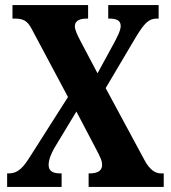

<svg xmlns="http://www.w3.org/2000/svg" viewBox="-20 -734 673 754"><path d="M8 0H222V-53H218C183 -53 171 -65 171 -87C171 -108 182 -132 193 -152L280 -296L354 -155C377 -112 381 -101 381 -86C381 -64 364 -53 331 -53H328V0H623V-53H612C591 -53 568 -66 547 -106L395 -388L514 -589C547 -643 564 -661 596 -661H603V-714H405V-661H408C434 -661 454 -656 454 -632C454 -614 440 -589 431 -571L363 -446L296 -573C286 -592 274 -616 274 -630C274 -646 283 -661 321 -661H326V-714H29V-661H40C81 -661 93 -644 111 -608L247 -353L100 -122C73 -79 53 -53 13 -53H8Z"/></svg>

Font: Noto Serif Hebrew ExtraCondensed ExtraBold
Style: Regular
Weight: 800
Width: 2
Designer: Monotype Design Team
Foundry: Monotype Imaging Inc.
Version: Version 2.004